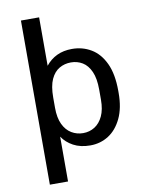

<svg xmlns="http://www.w3.org/2000/svg" viewBox="-97 -788 794 1038"><g transform="rotate(-10 300.0 -269.5)"><path d="M91.2 181V-720H191V-454.2Q217 -486.8 253 -503.9Q289 -521 336 -521Q393.5 -521 440.6 -493Q487.8 -465 515.6 -405.9Q543.5 -346.8 543.5 -254V-243Q543.5 -160.5 516.4 -103.8Q489.2 -47 444.4 -18.5Q399.5 10 344.2 10Q290.2 10 251.6 -10.9Q213 -31.8 191 -65V181ZM317.5 -62.2Q352.5 -62.2 380.9 -80Q409.2 -97.8 426.1 -133.6Q443 -169.5 443 -223.2V-278.5Q443 -340.5 426.1 -378.1Q409.2 -415.8 380.9 -433Q352.5 -450.2 317.5 -450.2Q282.8 -450.2 253.9 -433.6Q225 -417 207.9 -379.9Q190.8 -342.8 190.8 -279.5V-223.2Q190.8 -168.5 207.8 -132.8Q224.8 -97 253.8 -79.6Q282.8 -62.2 317.5 -62.2Z"/></g></svg>

Font: Chivo Mono Medium
Style: Regular
Weight: 500
Monospace: yes
Designer: Hector Gatti
Foundry: Omnibus-Type
Version: Version 1.008